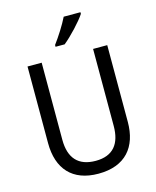

<svg xmlns="http://www.w3.org/2000/svg" viewBox="-137 -1103 928 1140"><g transform="rotate(-15 327.0 -533.0)"><path d="M469 -1000V-1010H366C344 -965 306 -905 273 -861V-850H329C374 -886 444 -961 469 -1000ZM572 -308V-780H485V-307C485 -198 437 -134 329 -134C223 -134 169 -193 169 -306V-780H82V-309C82 -150 166 -56 325 -56C492 -56 572 -155 572 -308Z"/></g></svg>

Font: Noto Sans Malayalam UI SemiCondensed
Style: Regular
Weight: 400
Width: 4
Designer: Jelle Bosma - Monotype Design Team
Foundry: Monotype Imaging Inc.
Version: Version 2.104